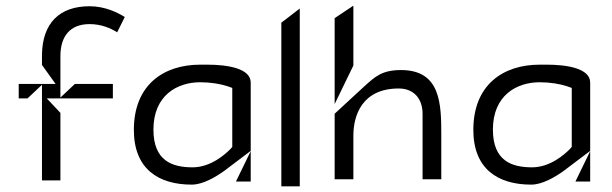

<svg xmlns="http://www.w3.org/2000/svg" viewBox="-20 -665 2158 677"><path d="M46 -318H77L128 -366V-29H193V-267L145 -318H378V-369H244L193 -321V-467C193 -536 226 -580 296 -580C338 -580 371 -565 393 -551L420 -605C396 -620 351 -643 296 -643C189 -643 130 -583 128 -473V-436L176 -369H46Z M452 -207C452 -69 539 -14 656 -14C695 -14 739 -40 770 -62L864 -133V-374C864 -424 782 -437 711 -437H686C557 -437 452 -366 452 -207ZM521 -208C521 -329 605 -375 686 -375C722 -375 758 -369 782 -361L799 -355V-147L792 -139C775 -122 724 -75 659 -75C587 -75 521 -98 521 -208ZM812 -25H864V-132ZM864 -132V-133Z M972 -8H1037V-635L972 -585Z M1160 -33H1226V-187C1226 -257 1256 -353 1386 -353C1440 -353 1470 -316 1470 -264V-33H1536V-187C1536 -297 1535 -418 1394 -418C1325 -418 1301 -393 1264 -360L1160 -264ZM1160 -298 1226 -434V-645L1160 -601Z M1649 -207C1649 -69 1736 -14 1853 -14C1892 -14 1936 -40 1967 -62L2061 -133V-374C2061 -424 1979 -437 1908 -437H1883C1754 -437 1649 -366 1649 -207ZM1718 -208C1718 -329 1802 -375 1883 -375C1919 -375 1955 -369 1979 -361L1996 -355V-147L1989 -139C1972 -122 1921 -75 1856 -75C1784 -75 1718 -98 1718 -208ZM2009 -25H2061V-132ZM2061 -132V-133Z"/></svg>

Font: Charger Static
Style: Regular
Weight: 1000
Designer: Jasper
Foundry: KineticPlasma Fonts/Cannot Into Space Fonts
Version: Version 1.1